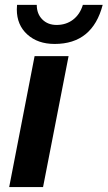

<svg xmlns="http://www.w3.org/2000/svg" viewBox="-20 -755 435 775"><path d="M256.8 -528.3 153.8 0H17.1L119.6 -528.3ZM200.7 -577.6Q132.3 -577.6 90.1 -616Q47.9 -654.3 47.9 -716.8L48.8 -735.4H128.4Q128.4 -699.2 150.6 -676.8Q172.9 -654.3 208.5 -654.3Q246.6 -654.3 274.7 -675.5Q302.7 -696.8 314.5 -735.4H394.5Q353.5 -577.6 200.7 -577.6Z"/></svg>

Font: Arimo
Style: Bold Italic
Weight: 700
Italic angle: -12°
Designer: Steve Matteson
Foundry: Monotype Imaging Inc.
Version: Version 1.33